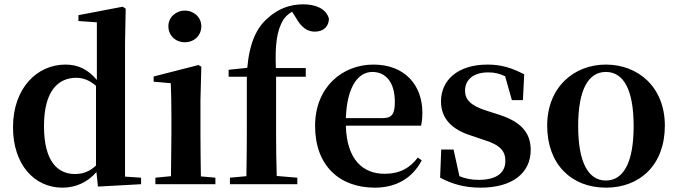

<svg xmlns="http://www.w3.org/2000/svg" viewBox="-20 -850 3128 886"><path d="M432 11 631 0V-30L557 -35V-653L560 -810L546 -819L342 -780V-753L427 -747V-481C386 -530 340 -552 282 -552C150 -552 40 -442 40 -263C40 -90 139 16 268 16C330 16 384 -9 425 -56ZM423 -86C393 -58 362 -47 326 -47C244 -47 183 -108 183 -268C183 -434 251 -491 332 -491C363 -491 393 -480 423 -454Z M833 -655C875 -655 909 -685 909 -729C909 -770 875 -801 833 -801C791 -801 757 -770 757 -729C757 -685 791 -655 833 -655ZM768 0H974V-30L907 -36C906 -94 905 -180 905 -235V-388L909 -542L896 -550L689 -497V-473L768 -466C770 -418 771 -375 771 -308V-235L769 -37L697 -30V0Z M1116 0H1352V-30L1257 -38C1255 -104 1254 -170 1254 -235V-496H1391V-536H1253C1249 -644 1257 -711 1289 -761C1298 -774 1312 -787 1328 -796L1345 -769C1371 -722 1399 -704 1433 -704C1474 -704 1497 -729 1498 -763C1486 -811 1435 -830 1379 -830C1321 -830 1265 -812 1214 -765C1165 -722 1132 -656 1121 -537L1035 -528V-496H1119V-235C1119 -169 1118 -103 1117 -37L1041 -30V0Z M1710 16C1809 16 1884 -29 1926 -110L1908 -123C1873 -76 1826 -48 1755 -48C1655 -48 1580 -113 1576 -270H1923C1927 -288 1929 -306 1929 -331C1929 -455 1850 -552 1703 -552C1561 -552 1434 -449 1434 -269C1434 -84 1548 16 1710 16ZM1576 -305C1581 -452 1634 -518 1698 -518C1762 -518 1802 -468 1802 -380C1802 -326 1790 -305 1747 -305Z M2198 16C2345 16 2429 -52 2429 -158C2429 -236 2386 -288 2282 -321L2226 -339C2149 -363 2126 -392 2126 -432C2126 -483 2166 -516 2233 -516C2263 -516 2286 -510 2311 -498L2342 -388H2393L2399 -507C2343 -536 2295 -552 2230 -552C2092 -552 2015 -480 2015 -382C2015 -301 2068 -251 2155 -224L2211 -205C2291 -181 2312 -151 2312 -107C2312 -51 2269 -20 2189 -20C2154 -20 2127 -26 2100 -37L2073 -160H2016L2011 -30C2068 0 2125 16 2198 16Z M2776 16C2934 16 3048 -90 3048 -270C3048 -449 2924 -552 2776 -552C2629 -552 2505 -448 2505 -270C2505 -92 2617 16 2776 16ZM2776 -17C2695 -17 2648 -100 2648 -268C2648 -437 2695 -518 2776 -518C2857 -518 2904 -437 2904 -268C2904 -100 2857 -17 2776 -17Z"/></svg>

Font: Noto Serif SC
Style: Bold
Weight: 700
Designer: Ryoko NISHIZUKA 西塚涼子 (kana & ideographs); Frank Grießhammer (Latin, Greek & Cyrillic); Wenlong ZHANG 张文龙 (bopomofo); San
Foundry: Adobe
Version: Version 2.001;hotconv 1.1.0;makeotfexe 2.6.0